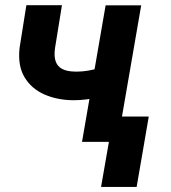

<svg xmlns="http://www.w3.org/2000/svg" viewBox="-20 -549 662 743"><path d="M526.4 -528.3 435.1 0H297.4L388.7 -528.3ZM418.5 -302.2 408.7 -190.9Q387.2 -180.2 362.8 -173.6Q338.4 -167 313 -164.1Q287.6 -161.1 264.2 -161.1Q201.2 -161.6 151.1 -183.8Q101.1 -206.1 74.7 -250.5Q48.3 -294.9 55.7 -363.3L82 -528.8H219.7L192.9 -362.8Q188.5 -332 195.3 -312Q202.1 -292 220.5 -282.2Q238.8 -272.5 270 -272Q295.9 -271.5 320.6 -275.6Q345.2 -279.8 369.9 -287.1Q394.5 -294.4 418.5 -302.2ZM555.7 -98.1 508.8 174.3H371.1L418.5 -98.1Z"/></svg>

Font: Roboto
Style: Bold Italic
Weight: 700
Italic angle: -12°
Designer: Christian Robertson
Foundry: Google
Version: Version 3.0